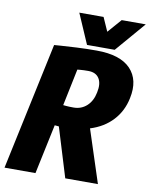

<svg xmlns="http://www.w3.org/2000/svg" viewBox="-95 -922 775 990"><g transform="rotate(10 292.5 -427.0)"><path d="M140 -667Q140 -667 173.5 -669.5Q207 -672 257.5 -674.5Q308 -677 361 -677Q485 -677 539.5 -620Q594 -563 573 -465Q559 -396 513.5 -347Q468 -298 397 -276L487 0H316L237 -258Q227 -259 221 -259.5Q215 -260 215 -260L160 0H-2ZM337 -566Q312 -566 296 -564.5Q280 -563 280 -563L240 -370Q240 -370 255 -368.5Q270 -367 295 -367Q335 -367 363.5 -393Q392 -419 401 -465Q411 -512 394 -539Q377 -566 337 -566ZM587 -854 452 -697H307L239 -854H366L398 -782L461 -854Z"/></g></svg>

Font: Epunda Sans ExtraBold
Style: Italic
Weight: 800
Italic angle: -12.0243°
Designer: Simon Atzbach
Foundry: typofactur
Version: Version 2.204; ttfautohint (v1.8.4.7-5d5b)